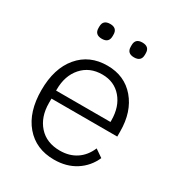

<svg xmlns="http://www.w3.org/2000/svg" viewBox="-172 -826 887 953"><g transform="rotate(30 272.0 -349.5)"><path d="M183.1 -626Q142.1 -626 142.1 -664.1V-672.9Q142.1 -710.9 183.1 -710.9Q223.1 -710.9 223.1 -672.9V-664.1Q223.1 -626 183.1 -626ZM367.2 -626Q327.1 -626 327.1 -664.1V-672.9Q327.1 -710.9 367.2 -710.9Q408.2 -710.9 408.2 -672.9V-664.1Q408.2 -626 367.2 -626ZM276.9 12.2Q172.9 12.2 111.8 -59.6Q50.8 -131.3 50.8 -255.9Q50.8 -380.4 111.6 -452.6Q172.4 -524.9 274.9 -524.9Q373.5 -524.9 432.9 -455.3Q492.2 -385.7 492.2 -272.9V-244.1H115.2V-219.2Q115.2 -139.2 159.2 -90.1Q203.1 -41 279.8 -41Q333.5 -41 372.8 -66.9Q412.1 -92.8 433.1 -142.1L477.1 -111.8Q452.1 -54.7 400.1 -21.2Q348.1 12.2 276.9 12.2ZM115.2 -290H426.8V-298.8Q426.8 -377.4 385 -425.8Q343.3 -474.1 274.9 -474.1Q202.6 -474.1 158.9 -424.8Q115.2 -375.5 115.2 -295.9Z"/></g></svg>

Font: Anuphan Light
Style: Regular
Weight: 300
Designer: Mike Abbink, Paul van der Laan, Pieter van Rosmalen, Mint Tantisuwanna
Foundry: Bold Monday; Cadson Demak
Version: Version 3.002;hotconv 1.0.109;makeotfexe 2.5.65596